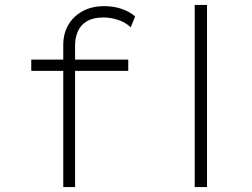

<svg xmlns="http://www.w3.org/2000/svg" viewBox="-20 -760 1022 780"><path d="M237 0V-578Q237 -623 257 -658Q277 -693 314.5 -714Q352 -735 403 -735Q443 -735 475.5 -723.5Q508 -712 529 -693L511 -649Q489 -670 459 -679.5Q429 -689 401 -689Q359 -689 333.5 -674Q308 -659 296.5 -633Q285 -607 285 -577V0H266Q258 0 251.5 0Q245 0 237 0ZM107 -472V-518H501V-472ZM771 0V-740H821V0Z"/></svg>

Font: Lexend Peta ExtraLight
Style: Regular
Weight: 250
Version: Version 1.007